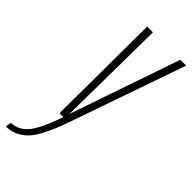

<svg xmlns="http://www.w3.org/2000/svg" viewBox="-336 -648 929 929"><g transform="rotate(45 128.5 -183.5)"><path d="M62.5 0H125.5L333 -596H293L99.5 -32.5H99L105.5 -596H66ZM-76 229Q-15 229 30.8 184.2Q76.5 139.5 125.5 0L89.5 -0.5Q47 121 11.8 160Q-23.5 199 -71 199Z"/></g></svg>

Font: Anybody Condensed ExtraLight
Style: Italic
Weight: 250
Width: 3
Italic angle: -10°
Version: Version 1.113;gftools[0.9.25]